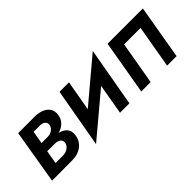

<svg xmlns="http://www.w3.org/2000/svg" viewBox="5 -997 1534 1534"><g transform="rotate(-45 772.0 -230.5)"><path d="M146 -240 140 -194 272 -193Q288 -193 300 -189Q312 -185 320 -178Q328 -171 331.5 -161Q335 -151 333 -139Q328 -113 303.5 -96.5Q279 -80 246 -80H120L106 0L273 -1Q341 -1 384 -35.5Q427 -70 434 -125Q440 -169 419.5 -194Q399 -219 363 -229.5Q327 -240 285 -240ZM145 -221H281Q321 -222 358 -234Q395 -246 420 -271Q445 -296 451 -335Q458 -378 439 -405.5Q420 -433 386.5 -446.5Q353 -460 313 -460H184L171 -381L294 -380Q311 -380 323.5 -373Q336 -366 342.5 -354.5Q349 -343 346 -328Q343 -312 331.5 -299Q320 -286 304 -279Q288 -272 269 -272H152ZM122 -460 45 0H150L231 -460Z M975 -357 1008 -503 533 -103 500 42ZM696 -460H589L500 42L630 -84ZM1008 -503 878 -377 813 0H919Z M1531 -460H1132L1053 0H1159L1222 -363H1408L1345 0H1452Z"/></g></svg>

Font: Jost Medium
Style: Italic
Weight: 500
Italic angle: -5°
Version: Version 3.710